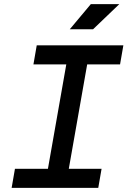

<svg xmlns="http://www.w3.org/2000/svg" viewBox="-20 -914 626 934"><path d="M196.8 0 318.8 -693.4H420.4L298.3 0ZM36.6 0 52.7 -92.8H474.1L458 0ZM142.6 -600.6 158.7 -693.4H580.1L564 -600.6ZM319.3 -771.5 421.9 -894H560.5L432.6 -771.5Z"/></svg>

Font: Cascadia Code
Style: Italic
Weight: 400
Italic angle: -10°
Designer: Aaron Bell
Foundry: Saja Typeworks
Version: Version 2407.024